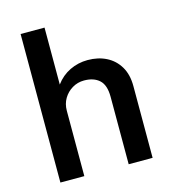

<svg xmlns="http://www.w3.org/2000/svg" viewBox="-108 -809 811 899"><g transform="rotate(-15 298.0 -360.0)"><path d="M74 0V-720H190V-444Q218 -482 258.5 -501.5Q299 -521 345 -521Q396 -521 435.5 -501Q475 -481 498 -442.5Q521 -404 521 -348V0H405V-327Q405 -384 378 -408.5Q351 -433 304 -433Q273 -433 247 -417.5Q221 -402 205.5 -376Q190 -350 190 -317V0Z"/></g></svg>

Font: Chivo Medium
Style: Regular
Weight: 500
Designer: Hector Gatti
Foundry: Omnibus-Type
Version: Version 2.002